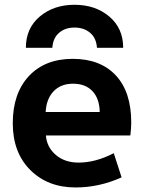

<svg xmlns="http://www.w3.org/2000/svg" viewBox="-20 -784 609 815"><path d="M174.8 -209Q178.7 -159.2 216.8 -126.5Q254.9 -93.8 313.5 -93.8Q385.7 -93.8 462.9 -133.8L496.1 -31.2Q401.4 11.7 300.8 11.7Q182.6 11.7 108.4 -62.5Q34.2 -136.7 34.2 -260.7Q34.2 -387.7 102.5 -460.9Q170.9 -534.2 288.6 -534.2Q406.2 -534.2 471.7 -463.9Q537.1 -393.6 537.1 -263.7Q537.1 -239.3 533.2 -209ZM173.8 -308.6H403.3Q402.3 -365.2 372.6 -397Q342.8 -428.7 290 -428.7Q238.3 -428.7 207.5 -396.5Q176.8 -364.3 173.8 -308.6ZM502.9 -581.1H391.6Q388.7 -623 362.3 -645Q335.9 -667 296.4 -667Q256.8 -667 231 -645Q205.1 -623 202.1 -581.1H89.8Q89.8 -664.1 148.9 -713.9Q208 -763.7 296.4 -763.7Q384.8 -763.7 443.8 -713.9Q502.9 -664.1 502.9 -581.1Z"/></svg>

Font: Nasu
Style: Bold
Weight: 700
Designer: Ryoko NISHIZUKA (kana &amp; ideographs); Paul D. Hunt (Latin, Greek &amp; Cyrillic); Wenlong ZHANG (bopomofo); Sandoll C
Version: Version 2014.1215